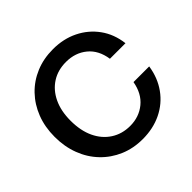

<svg xmlns="http://www.w3.org/2000/svg" viewBox="-168 -847 1030 1030"><g transform="rotate(-45 347.0 -332.0)"><path d="M126.7 -577.6C97.5 -547.1 74.9 -511.3 59 -470.2C43 -429 35 -383.5 35 -333.7C35 -283.9 43 -238.2 59 -196.4C74.9 -154.6 97.7 -118.3 127.2 -87.6C156.7 -56.8 191.3 -33 230.9 -16.1C270.5 0.8 314 9.2 361.3 9.2C414.2 9.2 461.8 -1.1 504.2 -21.7C546.6 -42.3 581.5 -71.5 608.9 -109.7C636.2 -147.8 653.6 -192.1 661 -242.5H542C533.4 -193.3 512.8 -155.3 480.3 -128.6C447.7 -101.9 408.7 -88.5 363.2 -88.5C322.6 -88.5 286.7 -98.6 255.3 -118.9C224 -139.2 199.7 -167.6 182.5 -204.2C165.3 -240.8 156.7 -284.2 156.7 -334.6C156.7 -383.8 165.3 -426.4 182.5 -462.3C199.7 -498.3 223.7 -526.1 254.4 -545.7C285.1 -565.4 321.1 -575.2 362.3 -575.2C409 -575.2 448.6 -561.9 481.2 -535.1C513.8 -508.4 533.7 -470.2 541.1 -420.4H659.1C653 -471.4 636.2 -515.8 608.9 -553.6C581.5 -591.4 546.6 -620.7 504.2 -641.6C461.8 -662.5 414.2 -673 361.3 -673C313.4 -673 269.6 -664.7 230 -648.1C190.3 -631.5 155.9 -608 126.7 -577.6Z"/></g></svg>

Font: Diatome Awesome Semibold
Style: Regular
Weight: 400
Designer: 15.100.17
Foundry: 15.100.17
Version: Version 1.005;Fontself Maker 3.5.8